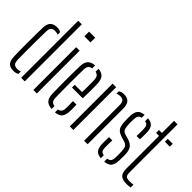

<svg xmlns="http://www.w3.org/2000/svg" viewBox="-49 -1349 1904 1904"><g transform="rotate(45 903.0 -397.0)"><path d="M51 -102Q49.5 -149.5 49 -200.8Q48.5 -252 48.8 -303.5Q49 -355 49.5 -404.5Q50 -454 51 -498Q52 -557.5 77.2 -582Q102.5 -606.5 149 -606.5Q166 -606.5 179.5 -603.2Q193 -600 204 -592.5V-558Q185.5 -566.5 161 -566.5Q129 -566.5 115.5 -551.2Q102 -536 101 -501.5Q99.5 -434 98.8 -361.5Q98 -289 98.5 -221.8Q99 -154.5 100 -103Q101 -63 116.2 -48.5Q131.5 -34 160.5 -34Q185.5 -34 204 -42V-8.5Q192.5 -1.5 178.8 2.5Q165 6.5 147 6.5Q97.5 6.5 75 -19Q52.5 -44.5 51 -102ZM250.5 0V-800H301V0Z M403 -734V-800H488.5V-734ZM421.5 0V-600H470.5V0Z M581.5 -103.5Q580.5 -145 579.8 -193Q579 -241 579 -292.5Q579 -344 579.5 -395.5Q580 -447 581.5 -495.5Q583.5 -549 607.2 -575Q631 -601 682.5 -605.5V-564Q655 -559.5 643.5 -543.5Q632 -527.5 631 -500Q630 -454 629.5 -405Q629 -356 629 -305.2Q629 -254.5 629.5 -202.8Q630 -151 631 -99.5Q632 -68.5 644.2 -53.8Q656.5 -39 682.5 -35.5V5.5Q629.5 1 606.5 -25Q583.5 -51 581.5 -103.5ZM730 5.5V-36Q754.5 -40 765.8 -54.8Q777 -69.5 778 -99.5Q779 -114.5 778.8 -143.5Q778.5 -172.5 777 -200H826Q827.5 -178.5 827.8 -149Q828 -119.5 827 -103.5Q824 -51 802.8 -25Q781.5 1 730 5.5ZM675 -288V-326.5H778Q779 -360.5 779.2 -396Q779.5 -431.5 779.2 -459.8Q779 -488 778 -500Q776.5 -530 764.5 -545Q752.5 -560 730 -564V-605.5Q781 -600.5 802.8 -573.8Q824.5 -547 827 -496.5Q827.5 -485.5 828 -451.2Q828.5 -417 828.2 -372.8Q828 -328.5 826 -288Z M932.5 0V-600H982.5V0ZM1133.5 0 1132.5 -501Q1132 -536 1118.5 -551.2Q1105 -566.5 1073 -566.5Q1061 -566.5 1050.2 -564Q1039.5 -561.5 1030 -556.5V-590.5Q1042 -598.5 1056 -602.5Q1070 -606.5 1086.5 -606.5Q1137 -606.5 1159.5 -580Q1182 -553.5 1182.5 -498V0Z M1281.5 -103.5Q1281 -127.5 1281 -149Q1281 -170.5 1282.5 -200H1328.5Q1327 -170 1327.2 -144.2Q1327.5 -118.5 1327.5 -99.5Q1327.5 -68.5 1337.8 -54Q1348 -39.5 1373 -36V5.5Q1323 1 1303.2 -25Q1283.5 -51 1281.5 -103.5ZM1420.5 5.5V-35.5Q1446.5 -39.5 1458.2 -54Q1470 -68.5 1471 -99.5Q1471.5 -115.5 1471.8 -129.5Q1472 -143.5 1471.8 -156.5Q1471.5 -169.5 1471 -182Q1469.5 -225.5 1460.2 -245Q1451 -264.5 1419.5 -275L1372.5 -289Q1337 -300.5 1318 -316.5Q1299 -332.5 1291.2 -359.5Q1283.5 -386.5 1282 -430.5Q1281.5 -452.5 1281.5 -466.2Q1281.5 -480 1282 -496Q1284 -549 1304.8 -575Q1325.5 -601 1376 -605.5V-564.5Q1352.5 -560.5 1342.2 -546Q1332 -531.5 1331 -500Q1330.5 -487.5 1330 -469.5Q1329.5 -451.5 1330 -436Q1331.5 -394.5 1339 -368.8Q1346.5 -343 1381.5 -333L1427 -319.5Q1475.5 -306 1497.2 -275Q1519 -244 1519 -182Q1519 -159 1518.8 -142.8Q1518.5 -126.5 1517.5 -102.5Q1515 -50 1494 -24.5Q1473 1 1420.5 5.5ZM1468 -401Q1469 -419.5 1469 -438Q1469 -456.5 1469 -472.5Q1469 -488.5 1468.5 -501Q1468.5 -531.5 1458.8 -546Q1449 -560.5 1424 -564V-605.5Q1473 -601 1494 -575.2Q1515 -549.5 1516 -495Q1516 -487.5 1516.2 -471Q1516.5 -454.5 1516 -435.8Q1515.5 -417 1514 -401Z M1583 -559.5V-600H1624.5V-770H1673.5V-99.5Q1673.5 -61.5 1685.5 -47.8Q1697.5 -34 1738.5 -34Q1754 -34 1764 -35Q1774 -36 1788 -37.5V1.5Q1776 3.5 1763.2 5Q1750.5 6.5 1736.5 6.5Q1673 6.5 1648.8 -18.5Q1624.5 -43.5 1624.5 -105V-559.5ZM1706.5 -559.5V-600H1776V-559.5Z"/></g></svg>

Font: Big Shoulders Stencil Text ExtraLight
Style: Regular
Weight: 250
Version: Version 2.001